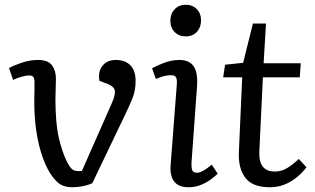

<svg xmlns="http://www.w3.org/2000/svg" viewBox="-20 -773 1324 807"><path d="M284 14Q250 14 230 -0.5Q210 -15 190 -46Q172 -75 157 -118.5Q142 -162 133 -220Q124 -278 124 -350Q124 -361 124.5 -375Q125 -389 125 -403Q125 -417 125 -427Q125 -444 119.5 -450Q114 -456 102 -456Q91 -456 69.5 -450Q48 -444 35 -437L18 -487Q35 -497 70 -509Q105 -521 140 -521Q182 -521 198.5 -498.5Q215 -476 215 -443Q215 -418 214 -399Q213 -380 213 -357Q213 -257 226.5 -197Q240 -137 260 -96Q273 -70 283 -62Q293 -54 307 -54H324L449 -337Q466 -375 462.5 -392.5Q459 -410 433 -420L398 -433Q391 -471 410.5 -496Q430 -521 467 -521Q506 -521 528 -498.5Q550 -476 550 -433Q550 -393 537 -360.5Q524 -328 504 -287L368 -3Q348 6 325 10Q302 14 284 14Z M723 -416Q725 -439 720 -448Q715 -457 698 -457Q685 -457 670.5 -453.5Q656 -450 635 -441L619 -486Q638 -497 670 -509Q702 -521 735 -521Q762 -521 779.5 -509Q797 -497 804 -472Q811 -447 808 -408L785 -90Q784 -68 788 -57.5Q792 -47 808 -47Q819 -47 834.5 -55.5Q850 -64 870 -81L895 -43Q885 -33 867 -19.5Q849 -6 825 4Q801 14 772 14Q741 14 724 1.5Q707 -11 701 -32Q695 -53 697 -77ZM696 -686Q696 -715 714 -734Q732 -753 761 -753Q780 -753 794.5 -744.5Q809 -736 817 -721.5Q825 -707 825 -687Q825 -658 807.5 -639Q790 -620 761 -620Q732 -620 714 -638.5Q696 -657 696 -686Z M926 -501 1002 -509 1043 -674H1098L1088 -507H1244L1240 -448H1085L1070 -137Q1068 -95 1084 -73.5Q1100 -52 1135 -52Q1164 -52 1188.5 -67.5Q1213 -83 1236 -105L1268 -70Q1251 -47 1227 -27.5Q1203 -8 1175 3Q1147 14 1114 14Q1041 14 1011 -26Q981 -66 984 -133L998 -448H918Z"/></svg>

Font: Literata
Style: Italic
Weight: 400
Italic angle: -2°
Designer: Latin by Veronika Burian and Jose Scaglione. Greek by Irene Vlachou. Cyrillic by Vera Evstafieva
Foundry: TypeTogether
Version: Version 3.103;gftools[0.9.29]